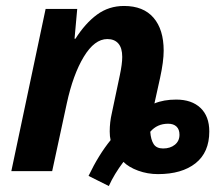

<svg xmlns="http://www.w3.org/2000/svg" viewBox="-20 -574 735 644"><path d="M277 16Q311 -55 351 -104Q348 -116 348 -133Q348 -164 355 -194L382 -322Q390 -360 390 -383Q390 -413 377 -428Q364 -443 340 -443Q297 -443 261 -383.5Q225 -324 204 -227L155 0H18L133 -544H239L230 -444H233Q266 -496 305.5 -525Q345 -554 396 -554Q461 -554 495 -514.5Q529 -475 529 -404Q529 -368 517 -313L498 -227Q529 -240 571 -240Q623 -240 652.5 -212Q682 -184 682 -133Q682 -63 636 -26.5Q590 10 510 10Q475 10 443.5 -1.5Q412 -13 394 -31Q363 10 345 50ZM582 -122Q582 -140 572 -149.5Q562 -159 544 -159Q507 -159 484 -132Q486 -105 495.5 -90.5Q505 -76 527 -76Q551 -76 566.5 -88.5Q582 -101 582 -122Z"/></svg>

Font: Noto Sans Display
Style: Bold Italic
Weight: 700
Italic angle: -12°
Designer: Monotype Design team
Foundry: Monotype Imaging Inc.
Version: Version 1.000